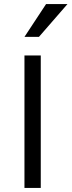

<svg xmlns="http://www.w3.org/2000/svg" viewBox="-20 -922 351 942"><path d="M100 -650H180V0H100ZM100 -741 206 -902H311L171 -741Z"/></svg>

Font: Syne
Style: Regular
Weight: 400
Designer: Lucas Descroix
Foundry: Bonjour Monde
Version: Version 2.200